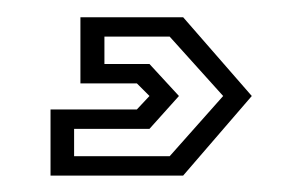

<svg xmlns="http://www.w3.org/2000/svg" viewBox="-20 -34 359 228"><path d="M40 174.5V96H142.5L157.5 80L142.5 65H75.5V-13.5H197.5L279 80L197.5 174.5ZM68 151.5H181.5L245 80L181.5 9.5H104V42H157.5L192.5 80L157.5 119H68Z"/></svg>

Font: Tourney Thin
Style: Regular
Weight: 400
Version: Version 1.015